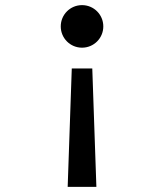

<svg xmlns="http://www.w3.org/2000/svg" viewBox="-20 -560 640 749"><path d="M340 -293H260L244 169H356ZM383 -457C383 -503 346 -540 300 -540C254 -540 217 -503 217 -457C217 -411 254 -374 300 -374C346 -374 383 -411 383 -457Z"/></svg>

Font: CommitMono
Style: 500Regular
Weight: 500
Monospace: yes
Designer: Eigil Nikolajsen
Foundry: Eigil Nikolajsen
Version: Version 1.143